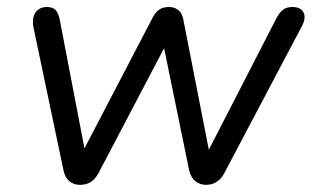

<svg xmlns="http://www.w3.org/2000/svg" viewBox="-20 -513 881 540"><path d="M204.9 6.9Q187.9 6.9 175.4 -3.1Q162.9 -13.1 158.5 -34.1L74.6 -433.8Q70.7 -451.8 74.1 -465Q77.5 -478.2 87.2 -485.7Q96.9 -493.3 111.5 -493.3Q128.6 -493.3 136.6 -484.5Q144.6 -475.7 148.4 -455.8L224.4 -59.9H198.9L410 -464.8Q418.4 -480 428.9 -486.6Q439.5 -493.3 455.2 -493.3Q470.5 -493.3 481.3 -484.9Q492.2 -476.6 495.6 -457.9L573.6 -59.9H550.9L758.2 -463.2Q767.4 -479.7 777.1 -486.5Q786.8 -493.3 802.8 -493.3Q818.9 -493.3 827.4 -486Q835.9 -478.7 836.6 -467Q837.3 -455.3 830 -441.1L611 -26.3Q602.3 -9.7 589.3 -1.4Q576.4 6.9 559.3 6.9Q542.3 6.9 529.6 -3.3Q516.8 -13.6 512 -34.1L432.2 -422.8H465.3L257.6 -27.2Q248.8 -10.2 235.9 -1.6Q223 6.9 204.9 6.9Z"/></svg>

Font: Nunito ExtraLight
Style: Italic
Weight: 200
Italic angle: -9°
Designer: Vernon Adams
Foundry: Vernon Adams
Version: Version 3.602